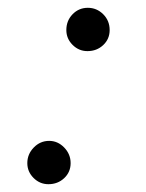

<svg xmlns="http://www.w3.org/2000/svg" viewBox="-20 -461 373 492"><path d="M261 -384Q261 -361 244.5 -345.5Q228 -330 204 -330Q182 -330 166 -346Q150 -362 150 -384Q150 -408 166 -424.5Q182 -441 205 -441Q228 -441 244.5 -424.5Q261 -408 261 -384ZM104 11Q82 11 66 -5Q50 -21 50 -43Q50 -66 66.5 -83Q83 -100 106 -100Q128 -100 144.5 -83Q161 -66 161 -43Q161 -20 144.5 -4.5Q128 11 104 11Z"/></svg>

Font: STIX
Style: Italic
Weight: 400
Italic angle: -16.33°
Designer: MicroPress Inc., with final additions and corrections provided by Coen Hoffman, Elsevier (retired)
Version: Version 1.1.1